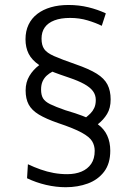

<svg xmlns="http://www.w3.org/2000/svg" viewBox="-20 -743 559 783"><path d="M248 20.5Q208.5 20.5 167.7 11Q127 1.5 90.3 -16.1L93.8 -73.2Q119.6 -61 145.8 -51.8Q171.9 -42.5 199 -37.6Q226.1 -32.7 253.9 -32.7Q287.1 -32.7 312.3 -43.2Q337.4 -53.7 351.8 -74.7Q366.2 -95.7 366.2 -127.9Q366.2 -149.4 355.7 -167Q345.2 -184.6 313.2 -202.1Q281.2 -219.7 216.8 -241.2Q167.5 -258.3 138.4 -275.9Q109.4 -293.5 96.9 -316.9Q84.5 -340.3 84.5 -374Q84.5 -407.7 99.9 -433.3Q115.2 -459 140.1 -477.5Q109.9 -498 96.9 -523.7Q84 -549.3 84 -583Q84 -616.2 96.4 -642.3Q108.9 -668.5 132.1 -686.3Q155.3 -704.1 187.5 -713.4Q219.7 -722.7 259.3 -722.7Q301.8 -722.7 340.1 -713.4Q378.4 -704.1 411.6 -688.5L395 -637.7Q370.6 -649.9 337.2 -659.9Q303.7 -669.9 266.1 -669.9Q228 -669.9 201.9 -659.9Q175.8 -649.9 162.6 -631.3Q149.4 -612.8 149.4 -585.4Q149.4 -558.6 160.2 -543Q170.9 -527.3 200.7 -514.2Q230.5 -501 288.1 -481Q343.3 -461.9 374.3 -442.6Q405.3 -423.3 418.2 -398.2Q431.2 -373 431.2 -337.4Q431.2 -302.2 416.7 -278.3Q402.3 -254.4 378.9 -236.3Q404.8 -217.3 417.2 -190.2Q429.7 -163.1 429.7 -128.4Q429.7 -75.7 404.5 -42.7Q379.4 -9.8 338.1 5.4Q296.9 20.5 248 20.5ZM331.1 -264.6Q340.3 -272 349.4 -281Q358.4 -290 364.5 -303.2Q370.6 -316.4 370.6 -335.4Q370.6 -356 358.9 -371.6Q347.2 -387.2 323.2 -400.4Q299.3 -413.6 263.2 -425.8Q240.7 -433.6 225.8 -438.7Q210.9 -443.8 203.1 -447Q195.3 -450.2 193.8 -450.7Q181.2 -444.3 170.7 -434.8Q160.2 -425.3 153.8 -411.4Q147.5 -397.5 147.5 -377.9Q147.5 -355.5 155.5 -342Q163.6 -328.6 184.8 -318.1Q206.1 -307.6 246.6 -293.5Q269 -287.1 286.4 -281.2Q303.7 -275.4 315.2 -271Q326.7 -266.6 331.1 -264.6Z"/></svg>

Font: Comme Light
Style: Regular
Weight: 300
Version: Version 1.000;gftools[0.9.27]